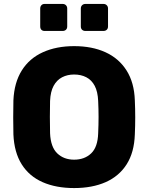

<svg xmlns="http://www.w3.org/2000/svg" viewBox="-20 -944 752 974"><path d="M356 10Q264 10 196 -20Q128 -50 90 -110.5Q52 -171 48 -262Q47 -305 47 -348.5Q47 -392 48 -435Q52 -525 90.5 -586.5Q129 -648 197.5 -679Q266 -710 356 -710Q447 -710 515 -679Q583 -648 622 -586.5Q661 -525 664 -435Q666 -392 666 -348.5Q666 -305 664 -262Q661 -171 622.5 -110.5Q584 -50 516 -20Q448 10 356 10ZM356 -134Q409 -134 442.5 -166Q476 -198 478 -268Q480 -312 480 -351Q480 -390 478 -432Q476 -479 460.5 -508.5Q445 -538 418 -552Q391 -566 356 -566Q322 -566 295 -552Q268 -538 252 -508.5Q236 -479 234 -432Q233 -390 233 -351Q233 -312 234 -268Q237 -198 270.5 -166Q304 -134 356 -134ZM413 -787Q403 -787 396.5 -793Q390 -799 390 -810V-901Q390 -911 396.5 -917.5Q403 -924 413 -924H505Q515 -924 521.5 -917.5Q528 -911 528 -901V-810Q528 -799 521.5 -793Q515 -787 505 -787ZM206 -787Q196 -787 190 -793Q184 -799 184 -810V-901Q184 -911 190 -917.5Q196 -924 206 -924H298Q308 -924 314.5 -917.5Q321 -911 321 -901V-810Q321 -799 314.5 -793Q308 -787 298 -787Z"/></svg>

Font: Rubik Light
Style: Bold
Weight: 700
Version: Version 2.104